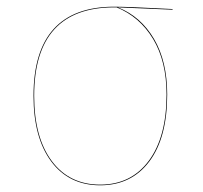

<svg xmlns="http://www.w3.org/2000/svg" viewBox="-20 -544 605 573"><path d="M495 -515 332 -522Q400 -495 439.5 -428Q479 -361 479 -262Q479 -133 425.5 -62Q372 9 279 9Q186 9 133 -62Q80 -133 80 -258Q80 -524 321 -524Q362 -524 495 -517ZM328 -522H321Q82 -522 82 -258Q82 -134 134.5 -63.5Q187 7 279 7Q371 7 424 -64Q477 -135 477 -262Q477 -361 437 -427.5Q397 -494 328 -522Z"/></svg>

Font: FiraGO Two
Style: Regular
Weight: 100
Designer: bBox Type
Foundry: bBox Type GmbH
Version: Version 1.001